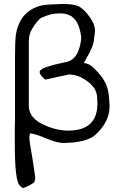

<svg xmlns="http://www.w3.org/2000/svg" viewBox="-20 -715 612 960"><path d="M432 -625Q455 -592 455 -562Q455 -560 453.5 -545Q452 -530 448 -504Q445 -482 412 -423Q410 -419 407 -413.5Q404 -408 399 -400Q423 -398 442 -381Q506 -323 518 -270Q523 -252 525 -230Q527 -208 528 -184Q528 -106 457 -41Q414 -2 298 0Q268 0 213 -22Q154 -47 132 -48Q128 -48 127 -30Q127 -29 127 -26Q127 -7 142 76Q156 165 156 174Q156 191 148 199Q117 220 95 225Q90 225 77 211Q54 182 54 5V-82Q55 -101 55 -108V-424Q55 -466 56 -494Q57 -522 59 -538Q77 -661 189 -688Q205 -691 229.5 -692.5Q254 -694 288 -695Q292 -695 297 -695Q347 -695 372 -684Q401 -670 432 -625ZM286 -648Q282 -648 279 -648Q251 -648 226 -641Q223 -641 184 -625Q173 -616 162.5 -603Q152 -590 142 -573Q124 -545 124 -507V-188Q124 -187 124 -186Q124 -131 185 -98Q253 -63 317 -62Q319 -62 321 -62Q466 -62 467 -195Q467 -200 467 -205Q467 -233 462 -250Q450 -291 398 -321Q370 -340 326 -343L207 -317Q192 -329 188 -334Q180 -344 178 -355Q178 -373 254 -392L323 -408Q354 -420 371 -458Q386 -498 386 -531Q386 -536 379 -566Q360 -646 286 -648Z"/></svg>

Font: New Athena Unicode
Style: Regular
Weight: 400
Designer: J. Rusten 1997; rev. by R. Hancock 2001, 2002, rev. by D. Mastronarde 2002-2021
Foundry: GreekKeys New Athena Unicode
Version: Version 5.008